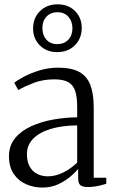

<svg xmlns="http://www.w3.org/2000/svg" viewBox="-20 -858 530 888"><path d="M175.5 9.5Q136.5 9.5 101.2 -5.8Q66 -21 43.8 -53.2Q21.5 -85.5 21.5 -135.5Q21.5 -185 50 -219.2Q78.5 -253.5 125 -274.5Q171.5 -295.5 227 -305.2Q282.5 -315 337 -315.5V-361.5Q337 -406.5 328.5 -435Q320 -463.5 297.2 -477.2Q274.5 -491 231.5 -491Q177.5 -491 134.8 -474.2Q92 -457.5 64.5 -441.5L46 -475Q59.5 -486.5 90.2 -503Q121 -519.5 162.2 -532.2Q203.5 -545 249 -545Q310.5 -545 346.2 -525.5Q382 -506 397.8 -465Q413.5 -424 413.5 -360.5V-36H471.5V-8Q460.5 -4.5 446.5 -1Q432.5 2.5 416.8 4.8Q401 7 385.5 7Q364 7 352.8 -0.8Q341.5 -8.5 341.5 -34.5V-76.5Q331 -63.5 307.5 -43Q284 -22.5 250.8 -6.5Q217.5 9.5 175.5 9.5ZM201 -42.5Q237 -42.5 272.5 -60.2Q308 -78 337 -106V-278Q266 -277.5 213.8 -261.5Q161.5 -245.5 133 -216Q104.5 -186.5 104.5 -145.5Q104.5 -110 117.5 -87.2Q130.5 -64.5 152.5 -53.5Q174.5 -42.5 201 -42.5ZM244.5 -617Q195.5 -617 164.2 -648.2Q133 -679.5 133 -726Q133 -775 164.8 -806.5Q196.5 -838 246.5 -838Q296 -838 327 -807Q358 -776 358 -729Q358 -680 326.2 -648.5Q294.5 -617 244.5 -617ZM245.5 -654Q276.5 -654 295.8 -674.2Q315 -694.5 315 -727.5Q315 -759 296.5 -780.2Q278 -801.5 245.5 -801.5Q214.5 -801.5 195.2 -781.2Q176 -761 176 -727.5Q176 -696 194.2 -675Q212.5 -654 245.5 -654Z"/></svg>

Font: Merriweather 72pt Light
Style: Regular
Weight: 300
Version: Version 2.100